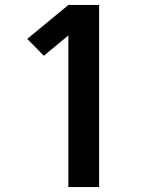

<svg xmlns="http://www.w3.org/2000/svg" viewBox="-20 -755 616 775"><path d="M256 0H380V-735H256L90 -598L157 -530L256 -612Z"/></svg>

Font: Iosevka Sparkle
Style: Bold
Weight: 700
Designer: Belleve Invis
Foundry: Belleve Invis
Version: Version 4.5.0; ttfautohint (v1.8.3)